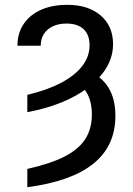

<svg xmlns="http://www.w3.org/2000/svg" viewBox="-20 -573 557 806"><path d="M94.7 -102.1V-174.8Q178.7 -194.8 236.8 -225.6Q294.9 -256.3 325.4 -296.1Q356 -335.9 356 -382.8Q356 -426.8 331.1 -450.4Q306.2 -474.1 258.8 -474.1Q226.1 -474.1 201.9 -462.6Q177.7 -451.2 164.3 -430.4Q150.9 -409.7 150.9 -380.9H53.2Q53.2 -433.1 78.9 -471.7Q104.5 -510.3 151.6 -531.5Q198.7 -552.7 262.7 -552.7Q350.6 -552.7 402.6 -508.1Q454.6 -463.4 454.6 -387.7Q454.6 -321.3 409.9 -263.9Q365.2 -206.5 284.7 -164.6Q204.1 -122.6 94.7 -102.1ZM303.2 -221.2 356.4 -271.5Q409.7 -249 437 -202.4Q464.4 -155.8 464.4 -86.9Q464.4 39.6 372.1 114Q279.8 188.5 94.7 212.9V136.2Q191.9 114.3 251.2 84Q310.5 53.7 338.1 10.5Q365.7 -32.7 365.7 -92.8Q365.7 -140.6 349.1 -174.3Q332.5 -208 303.2 -221.2Z"/></svg>

Font: Inter 28pt
Style: Regular
Weight: 400
Designer: Rasmus Andersson
Foundry: rsms
Version: Version 4.001;git-66647c0bb